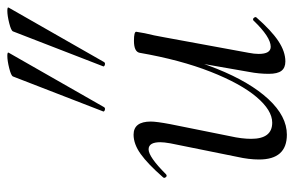

<svg xmlns="http://www.w3.org/2000/svg" viewBox="-156 -614 784 511"><g transform="rotate(-90 235.5 -359.0)"><path d="M66 -61Q66 -88 73 -119L109 -297Q112 -314 112 -324Q112 -355 93 -355Q73 -355 27 -309Q25 -307 23 -307Q20 -307 18 -310.5Q16 -314 19 -317Q54 -357 80.5 -376Q107 -395 132 -395Q167 -395 167 -349Q167 -334 160 -297L128 -138Q121 -107 121 -82Q121 -26 164 -26Q197 -26 232.5 -68Q268 -110 299.5 -190Q331 -270 350 -379L363 -378Q343 -262 307.5 -173.5Q272 -85 226.5 -36Q181 13 132 13Q66 13 66 -61ZM294 -35Q294 -61 299 -87L350 -379Q353 -394 382 -394Q406 -394 406 -388L402 -365Q396 -341 391 -312L350 -89Q347 -74 347 -62Q347 -30 366 -30Q392 -30 436 -76Q437 -77 439 -77Q442 -77 444 -73.5Q446 -70 444 -68Q409 -28 381 -9.5Q353 9 327 9Q310 9 302 -1.5Q294 -12 294 -35ZM201 -471Q198 -471 195.5 -472.5Q193 -474 194 -476L287 -716Q289 -721 309 -726Q329 -731 342 -731Q353 -731 350 -727L205 -473Q203 -471 201 -471ZM321 -471Q318 -471 315.5 -472.5Q313 -474 314 -476L407 -716Q409 -721 429 -726Q449 -731 462 -731Q473 -731 470 -727L325 -473Q323 -471 321 -471Z"/></g></svg>

Font: Cormorant Infant
Style: Italic
Weight: 400
Italic angle: -10°
Designer: Christian Thalmann (Catharsis Fonts)
Foundry: Catharsis Fonts
Version: Version 4.000